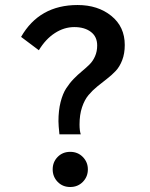

<svg xmlns="http://www.w3.org/2000/svg" viewBox="-20 -730 597 765"><path d="M367.2 -548.8Q367.2 -584 342 -603Q316.9 -622.1 275.9 -622.1Q235.4 -622.1 198.5 -598.1Q161.6 -574.2 134.8 -529.8L64 -583Q136.7 -710 289.1 -710Q370.1 -710 423.6 -666.7Q477.1 -623.5 477.1 -550.8Q477.1 -516.6 467 -490.5Q457 -464.4 441.2 -447.5Q425.3 -430.7 406.2 -416Q387.2 -401.4 367.9 -385.7Q348.6 -370.1 332.8 -351.3Q316.9 -332.5 306.9 -302.7Q296.9 -272.9 296.9 -233.9Q296.9 -209 301.8 -194.8H216.8Q212.9 -231 212.9 -247.1Q212.9 -289.6 221.4 -323.2Q230 -356.9 243.7 -377.9Q257.3 -398.9 273.7 -415.8Q290 -432.6 306.4 -446Q322.8 -459.5 336.4 -472.9Q350.1 -486.3 358.6 -505.6Q367.2 -524.9 367.2 -548.8ZM330.1 -55.2Q330.1 -25.9 310.1 -5.4Q290 15.1 259.8 15.1Q229.5 15.1 209.7 -5.4Q189.9 -25.9 189.9 -55.2Q189.9 -84.5 209.7 -104.7Q229.5 -125 259.8 -125Q290 -125 310.1 -104.5Q330.1 -84 330.1 -55.2Z"/></svg>

Font: Copperplate Sans CC Heavy
Style: Regular
Weight: 400
Designer: indestructible type*
Foundry: Cowboy Collective
Version: Version 1.000